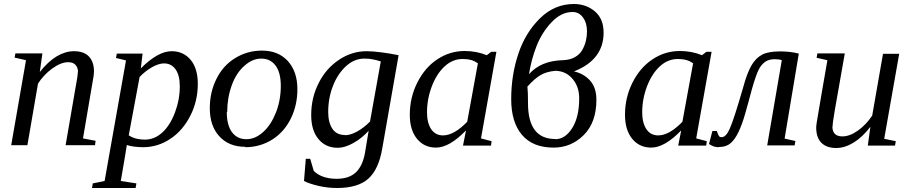

<svg xmlns="http://www.w3.org/2000/svg" viewBox="-20 -726 4552 960"><path d="M369 -365H370Q370 -388 358 -401Q346 -415 321 -415Q285 -415 242 -384Q198 -352 170 -308L117 0H36L110 -425L53 -438L57 -459H192L179 -366Q220 -418 263 -444Q307 -470 350 -470Q400 -470 425 -443Q450 -417 450 -367Q450 -364 448 -346Q447 -341 395 -34L458 -22L455 0H308L357 -284Q369 -346 369 -365Z M614 -1 607 44 584 179 662 191 658 214H440L444 191L503 179L610 -424L560 -436L564 -458H693L684 -384Q770 -470 838 -470Q897 -470 933 -427Q969 -384 969 -307Q969 -221 932 -148Q894 -73 832 -32Q769 10 696 10Q674 10 650 7Q628 4 614 -1ZM624 -51H622Q653 -28 705 -28Q753 -28 792 -64Q831 -100 855 -164Q879 -228 879 -295Q879 -349 858 -379Q837 -409 800 -409Q774 -409 740 -390Q704 -369 678 -341Z M1116 -166H1114Q1114 -100 1140 -65Q1166 -30 1212 -30Q1256 -30 1296 -66Q1335 -101 1360 -164Q1384 -226 1384 -296Q1384 -363 1358 -398Q1332 -433 1286 -433Q1242 -433 1202 -397Q1161 -361 1139 -300Q1116 -237 1116 -166ZM1206 10V8Q1125 8 1077 -44Q1029 -96 1029 -185Q1029 -265 1062 -331Q1095 -398 1155 -435Q1216 -473 1290 -473Q1371 -473 1419 -421Q1467 -368 1467 -280Q1467 -200 1434 -133Q1401 -66 1341 -28Q1280 10 1206 10Z M1704 -51 1705 -50Q1732 -50 1765 -68Q1798 -86 1830 -118L1884 -419Q1872 -422 1863 -425Q1857 -427 1845 -429Q1833 -431 1826 -432Q1819 -433 1802 -433Q1752 -433 1711 -396Q1669 -358 1645 -297Q1621 -236 1621 -166Q1621 -114 1642 -82Q1663 -51 1704 -51ZM1824 -77 1825 -74Q1790 -35 1747 -11Q1704 13 1669 13Q1608 13 1572 -31Q1536 -74 1536 -151Q1536 -237 1573 -310Q1610 -384 1675 -427Q1739 -470 1814 -470Q1842 -470 1889 -464Q1928 -459 1973 -450L1891 18Q1873 122 1821 168Q1769 214 1665 214Q1619 214 1575 204Q1527 193 1500 179L1509 68H1531L1549 129Q1590 168 1663 168Q1724 168 1758 137Q1793 105 1805 38Z M2385 -34 2438 -20 2435 2H2295L2310 -74Q2227 12 2160 12Q2101 12 2065 -32Q2029 -76 2029 -152Q2029 -238 2066 -312Q2104 -388 2166 -429Q2229 -471 2303 -471Q2362 -471 2414 -450L2436 -467H2462ZM2369 -407 2371 -408Q2352 -422 2335 -426Q2317 -431 2293 -431Q2243 -431 2203 -394Q2163 -357 2139 -294Q2115 -231 2115 -164Q2115 -112 2136 -80Q2157 -49 2195 -49Q2250 -49 2316 -117Z M2850 -369Q2899 -358 2930.5 -323Q2962 -288 2962 -227Q2962 -114 2899 -51Q2836 12 2748 12Q2644 12 2590 -51.5Q2536 -115 2536 -230Q2536 -350 2571.5 -456.5Q2607 -563 2680 -634.5Q2753 -706 2849 -706Q2911 -706 2954.5 -669Q2998 -632 2998 -563Q2998 -427 2850 -369ZM2756 -31V-30Q2806 -30 2841 -85.5Q2876 -141 2876 -234Q2876 -293 2842.5 -332Q2809 -371 2757 -372Q2713 -368 2683.5 -351Q2654 -334 2617 -293Q2620 -268 2620 -210Q2620 -31 2756 -31ZM2915 -570V-569Q2915 -611 2895 -638.5Q2875 -666 2843 -666Q2786 -666 2737.5 -614.5Q2689 -563 2662.5 -495Q2636 -427 2625 -355Q2684 -422 2793 -425Q2829 -426 2854 -440Q2879 -454 2891.5 -476.5Q2904 -499 2909.5 -522Q2915 -545 2915 -570Z M3461 -34 3514 -20 3511 2H3371L3386 -74Q3303 12 3236 12Q3177 12 3141 -32Q3105 -76 3105 -152Q3105 -238 3142 -312Q3180 -388 3242 -429Q3305 -471 3379 -471Q3438 -471 3490 -450L3512 -467H3538ZM3445 -407 3447 -408Q3428 -422 3411 -426Q3393 -431 3369 -431Q3319 -431 3279 -394Q3239 -357 3215 -294Q3191 -231 3191 -164Q3191 -112 3212 -80Q3233 -49 3271 -49Q3326 -49 3392 -117Z M3576 9 3572 10Q3548 10 3525 -6L3542 -71H3564Q3572 -48 3576 -44Q3580 -40 3588 -40Q3610 -40 3629 -83Q3650 -130 3697 -293Q3716 -363 3738 -400Q3759 -436 3791 -453Q3822 -469 3881 -469Q3932 -469 3974 -458L3903 -33L3957 -21L3953 1H3816L3889 -425Q3876 -430 3854 -430Q3825 -430 3806 -417Q3786 -403 3773 -377Q3760 -351 3740 -282Q3734 -258 3722.5 -217Q3711 -176 3706 -158Q3691 -105 3673 -67Q3655 -29 3633 -10Q3611 9 3576 9Z M4143 -94 4142 -93Q4142 -70 4154 -57Q4166 -44 4192 -44Q4229 -44 4271 -74Q4311 -103 4341 -148L4395 -457H4476L4401 -32L4459 -20L4455 2H4319L4332 -92Q4292 -40 4248 -13Q4204 14 4161 14Q4112 14 4086 -13Q4061 -39 4061 -89Q4061 -96 4064 -116Q4065 -121 4070.5 -154.5Q4076 -188 4089.5 -266.5Q4103 -345 4117 -425L4063 -437L4067 -459H4204L4154 -175Q4143 -111 4143 -94Z"/></svg>

Font: Libra Serif Modern
Style: Italic
Weight: 400
Italic angle: -12°
Designer: Stefan Peev, Context Ltd
Foundry: Stefan Peev, Context Ltd
Version: Version 1.000